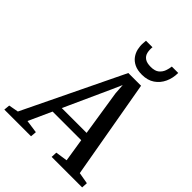

<svg xmlns="http://www.w3.org/2000/svg" viewBox="-336 -1122 1264 1264"><g transform="rotate(45 296.0 -490.0)"><path d="M-67.5 0 -63.5 -41.5 4.5 -54 339.5 -747.5H458L579.5 -55.5L659.5 -41.5L657 0H373L375 -41.5L458.5 -54L433 -215.5H166.5L93.5 -54.5L184.5 -41.5L181 0ZM193 -274.5H424L374.5 -592.5L369.5 -665.5L339.5 -597.5ZM410.5 -802.5Q368.5 -802.5 340.2 -816.2Q312 -830 295.8 -852.5Q279.5 -875 273.5 -902Q267.5 -929 269.5 -955Q270.5 -961.5 270.5 -967.8Q270.5 -974 271.5 -980H332Q329 -952 334.8 -929.2Q340.5 -906.5 359.8 -893.2Q379 -880 415.5 -880Q454 -880 473.8 -896.5Q493.5 -913 501.8 -936.2Q510 -959.5 512 -980H571.5Q571.5 -932 553 -891.8Q534.5 -851.5 498.8 -827Q463 -802.5 410.5 -802.5Z"/></g></svg>

Font: Merriweather Medium
Style: Italic
Weight: 500
Italic angle: -7.8°
Version: Version 2.101